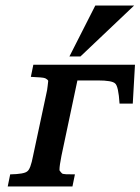

<svg xmlns="http://www.w3.org/2000/svg" viewBox="-20 -677 510 697"><path d="M467 -657 272 -472H232L326 -657ZM470 -442 462 -301H414Q410 -364 398 -374Q387 -385 335 -385H261L203 -111Q196 -75 196 -63Q196 -60 196 -59L195 -60Q197 -58 199 -54.5Q201 -51 205 -48H204Q208 -45 219.5 -44.5Q231 -44 252 -44L243 0H8L17 -44Q68 -45 79 -55Q91 -63 100 -111L147 -331Q152 -352 153 -365Q154 -378 155 -383Q155 -387 144 -393Q139 -395 126 -396Q113 -397 92 -398L101 -442Z"/></svg>

Font: New Athena Unicode
Style: Bold Italic
Weight: 700
Designer: J. Rusten 1997; rev. by R. Hancock 2001, 2002, rev. by D. Mastronarde 2002-2021
Foundry: Society for Classical Studies (formerly American Philological Association)
Version: Version 5.008